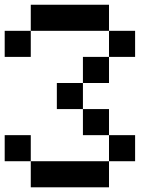

<svg xmlns="http://www.w3.org/2000/svg" viewBox="-20 -798 707 818"><path d="M111.1 -555.6H0V-666.7H111.1ZM444.4 -666.7H111.1V-777.8H444.4ZM333.3 -333.3H222.2V-444.4H333.3ZM444.4 0H111.1V-111.1H444.4ZM111.1 -111.1H0V-222.2H111.1ZM444.4 -222.2H333.3V-333.3H444.4ZM444.4 -444.4H333.3V-555.6H444.4ZM555.6 -555.6H444.4V-666.7H555.6ZM555.6 -111.1H444.4V-222.2H555.6Z"/></svg>

Font: Pixeloid Mono
Style: Regular
Weight: 400
Monospace: yes
Designer: GGBotNet
Foundry: GGBotNet
Version: 0.5